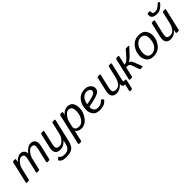

<svg xmlns="http://www.w3.org/2000/svg" viewBox="320 -2231 3951 3951"><g transform="rotate(-45 2295.0 -255.5)"><path d="M32.7 0Q10.7 0 15.6 -22L124 -490.7Q128.9 -512.7 150.9 -512.7H191.9Q213.9 -512.7 209 -490.7L195.8 -432.1H197.8Q226.6 -467.3 270.3 -494.1Q314 -521 357.9 -521Q411.6 -521 442.1 -487.1Q472.7 -453.1 472.7 -406.7H474.6Q505.4 -446.8 552.5 -483.9Q599.6 -521 655.8 -521Q724.1 -521 756.8 -470.9Q789.6 -420.9 769.5 -334L697.3 -22Q692.4 0 670.4 0H628.4Q606.4 0 611.3 -22L677.2 -305.7Q699.2 -400.9 683.6 -429.2Q668 -457.5 614.3 -457.5Q570.3 -457.5 521.7 -398.7Q473.1 -339.8 457 -270.5L399.4 -22Q394.5 0 372.6 0H330.6Q308.6 0 313.5 -22L379.4 -305.7Q401.4 -400.9 385.7 -429.2Q370.1 -457.5 316.4 -457.5Q272.5 -457.5 224.4 -400.6Q176.3 -343.8 159.2 -270.5L101.6 -22Q96.7 0 74.7 0Z M871.1 -178.7 943.4 -490.7Q948.2 -512.7 970.2 -512.7H1012.2Q1034.2 -512.7 1029.3 -490.7L962.9 -202.1Q940.9 -106 964.1 -80.6Q987.3 -55.2 1041 -55.2Q1092.8 -55.2 1144.3 -110.6Q1195.8 -166 1213.4 -242.2L1270.5 -490.7Q1275.4 -512.7 1297.4 -512.7H1339.4Q1361.3 -512.7 1356.4 -490.7L1242.2 4.4Q1219.2 104.5 1165 154.1Q1110.8 203.6 982.4 203.6Q898.9 203.6 867.2 187.5Q835.4 171.4 819.3 149.4Q805.2 129.9 820.3 116.2L847.7 90.8Q863.3 76.7 872.1 90.8Q886.7 114.3 914.6 127.2Q942.4 140.1 997.6 140.1Q1056.6 140.1 1098.4 106.7Q1140.1 73.2 1158.2 -4.9Q1169.4 -54.7 1176.3 -80.6H1174.3Q1145.5 -44.9 1101.1 -18.3Q1056.6 8.3 994.6 8.3Q911.6 8.3 881.3 -41.7Q851.1 -91.8 871.1 -178.7Z M1357.9 195.3Q1335.9 195.3 1340.8 173.3L1494.1 -490.7Q1499 -512.7 1521 -512.7H1562Q1580.1 -512.7 1576.2 -490.7L1565.4 -432.1H1566.4Q1587.9 -470.7 1633.3 -495.8Q1678.7 -521 1717.8 -521Q1810.5 -521 1846.9 -464.1Q1883.3 -407.2 1883.3 -327.6Q1883.3 -203.1 1804.7 -97.4Q1726.1 8.3 1619.6 8.3Q1565.4 8.3 1535.2 -8.1Q1504.9 -24.4 1480 -57.6H1479Q1477.1 -43.9 1473.1 -27.8L1426.8 173.3Q1421.9 195.3 1399.9 195.3ZM1499.5 -141.6Q1504.4 -92.8 1531.2 -74Q1558.1 -55.2 1612.8 -55.2Q1687 -55.2 1739.7 -137.9Q1792.5 -220.7 1792.5 -331.1Q1792.5 -381.8 1770.5 -419.7Q1748.5 -457.5 1693.4 -457.5Q1645.5 -457.5 1595.9 -400.1Q1546.4 -342.8 1531.2 -278.3Z M1949.7 -193.4Q1949.7 -339.8 2026.1 -430.4Q2102.5 -521 2234.9 -521Q2310.5 -521 2357.2 -477.8Q2403.8 -434.6 2403.8 -379.9Q2403.8 -307.6 2334.7 -273.4Q2265.6 -239.3 2163.6 -218.8L2043.5 -194.8Q2040.5 -176.3 2040.5 -175.3Q2040.5 -127 2066.9 -91.3Q2093.3 -55.7 2159.2 -55.7Q2215.3 -55.7 2249.5 -76.2Q2283.7 -96.7 2295.9 -113.3Q2313 -136.2 2326.7 -123.5L2355.5 -98.6Q2364.7 -90.3 2352.5 -71.3Q2341.3 -53.7 2292 -22.7Q2242.7 8.3 2147.5 8.3Q2043.5 8.3 1996.6 -52Q1949.7 -112.3 1949.7 -193.4ZM2045.9 -262.7 2146 -282.2Q2214.4 -295.4 2266.1 -318.6Q2317.9 -341.8 2317.9 -383.8Q2317.9 -417 2287.8 -437.3Q2257.8 -457.5 2218.8 -457.5Q2159.7 -457.5 2113.5 -412.6Q2067.4 -367.7 2045.9 -262.7Z M2513.7 -178.7 2585.9 -490.7Q2590.8 -512.7 2612.8 -512.7H2654.8Q2676.8 -512.7 2671.9 -490.7L2605.5 -202.1Q2583.5 -106 2606.9 -80.6Q2630.4 -55.2 2681.6 -55.2Q2753.4 -55.2 2793.9 -112.1Q2834.5 -168.9 2851.6 -242.2L2909.2 -490.7Q2914.1 -512.7 2936 -512.7H2978Q3000 -512.7 2995.1 -490.7L2910.6 -125Q2904.3 -97.7 2904.3 -81.1Q2904.3 -64.5 2925.8 -64.5H2955.6Q2977.5 -64.5 2972.7 -42.5L2928.7 148.9Q2923.8 170.9 2903.8 170.9H2867.7Q2848.6 170.9 2853.5 148.9L2887.7 0H2877Q2843.3 0 2829.3 -19Q2815.4 -38.1 2815.4 -80.6H2813.5Q2784.7 -44.9 2738 -18.3Q2691.4 8.3 2635.3 8.3Q2557.1 8.3 2525.4 -41.7Q2493.7 -91.8 2513.7 -178.7Z M3033.2 0Q3011.2 0 3016.1 -22L3124.5 -490.7Q3129.4 -512.7 3151.4 -512.7H3193.4Q3215.3 -512.7 3210.4 -490.7L3166.5 -299.8H3186.5Q3212.4 -299.8 3244.6 -325.7Q3276.9 -351.6 3293.9 -371.1L3406.2 -500Q3417.5 -512.7 3435.1 -512.7H3487.3Q3520.5 -512.7 3493.7 -483.9L3361.8 -341.8Q3348.6 -327.6 3315.2 -302Q3281.7 -276.4 3264.6 -270.5L3264.2 -269.5Q3290 -260.3 3306.4 -244.9Q3322.8 -229.5 3338.9 -187.5L3399.9 -28.8Q3411.1 0 3380.4 0H3341.3Q3324.2 0 3317.9 -18.1L3262.7 -174.8Q3250 -211.4 3226.1 -223.4Q3202.1 -235.4 3171.9 -235.4H3151.4L3102.1 -22Q3097.2 0 3075.2 0Z M3511.7 -196.3Q3511.7 -325.2 3591.6 -423.1Q3671.4 -521 3800.8 -521Q3915 -521 3960.4 -455.3Q4005.9 -389.6 4005.9 -316.4Q4005.9 -187.5 3926 -89.6Q3846.2 8.3 3716.8 8.3Q3602.5 8.3 3557.1 -57.4Q3511.7 -123 3511.7 -196.3ZM3602.5 -189Q3602.5 -127.9 3631.1 -91.6Q3659.7 -55.2 3723.1 -55.2Q3799.3 -55.2 3857.2 -124.3Q3915 -193.4 3915 -323.7Q3915 -384.8 3886.5 -421.1Q3857.9 -457.5 3794.4 -457.5Q3718.3 -457.5 3660.4 -388.4Q3602.5 -319.3 3602.5 -189Z M4089.8 -178.7 4162.1 -490.7Q4167 -512.7 4189 -512.7H4231Q4252.9 -512.7 4248 -490.7L4181.6 -202.1Q4159.7 -106 4183.1 -80.6Q4206.5 -55.2 4257.8 -55.2Q4329.6 -55.2 4370.1 -112.1Q4410.6 -168.9 4427.7 -242.2L4485.4 -490.7Q4490.2 -512.7 4512.2 -512.7H4554.2Q4576.2 -512.7 4571.3 -490.7L4462.9 -22Q4458 0 4436 0H4395Q4373 0 4377.9 -22L4391.6 -80.6H4389.6Q4360.8 -44.9 4314.2 -18.3Q4267.6 8.3 4211.4 8.3Q4133.3 8.3 4101.6 -41.7Q4069.8 -91.8 4089.8 -178.7ZM4238.8 -686Q4241.2 -708 4266.1 -708H4303.2Q4320.3 -708 4319.8 -686L4319.3 -669.4Q4318.4 -637.2 4339.8 -628.7Q4361.3 -620.1 4388.2 -620.1Q4434.6 -620.1 4472.9 -648.4Q4511.2 -676.8 4539.1 -705.1Q4552.2 -718.8 4564.9 -710.9L4584.5 -699.2Q4597.2 -691.9 4580.1 -671.9Q4536.1 -621.1 4490.7 -590.3Q4445.3 -559.6 4369.6 -559.6Q4299.8 -559.6 4265.6 -590.3Q4231.4 -621.1 4236.3 -664.1Z"/></g></svg>

Font: Istok Web
Style: Italic
Weight: 400
Italic angle: -13°
Designer: Andrey V. Panov
Foundry: Andrey V. Panov
Version: Version 1.0.2g